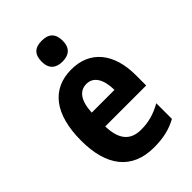

<svg xmlns="http://www.w3.org/2000/svg" viewBox="-228 -853 955 955"><g transform="rotate(-45 249.5 -375.5)"><path d="M253 -761C205 -761 179 -739 179 -687C179 -637 207 -614 253 -614C299 -614 327 -637 327 -687C327 -738 301 -761 253 -761ZM256 -556C118 -556 40 -456 40 -270C40 -92 118 10 273 10C339 10 389 -2 436 -28V-138C386 -110 343 -98 290 -98C214 -98 177 -144 175 -236H463V-309C463 -463 387 -556 256 -556ZM258 -452C309 -452 335 -406 336 -332H176C180 -415 211 -452 258 -452Z"/></g></svg>

Font: Noto Sans Lao Looped Condensed
Style: Bold
Weight: 700
Width: 3
Designer: Mark Frömberg, Ben Mitchell
Foundry: The Fontpad Ltd
Version: Version 1.002